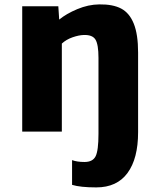

<svg xmlns="http://www.w3.org/2000/svg" viewBox="-20 -584 707 852"><path d="M78.6 0V-556.2H238.8L242.7 -497.1Q273.9 -522.9 323 -543.5Q372.1 -564 420.4 -564.5Q481 -565.4 517.8 -545.9Q554.7 -526.4 573.7 -478.8Q592.8 -431.2 592.8 -350.6V2.9Q592.8 119.6 545.9 183.6Q499 247.6 407.2 247.6Q336.9 247.6 299.8 236.3V126.5Q321.8 134.8 355 134.8Q391.6 134.8 404.3 109.4Q417 84 417 9.8V-327.6Q417 -386.7 403.6 -408.4Q390.1 -430.2 351.1 -428.7Q330.1 -428.2 302 -418.5Q273.9 -408.7 254.4 -390.6V0Z"/></svg>

Font: HaufeMerriweatherSans
Style: Bold
Weight: 700
Designer: Eben Sorkin
Foundry: Eben Sorkin
Version: Version 1.56